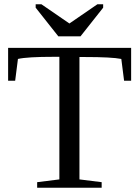

<svg xmlns="http://www.w3.org/2000/svg" viewBox="-20 -879 650 899"><path d="M154 0V-26L258 -39V-613H233Q107 -613 64 -603L51 -501H18V-655H594V-501H561L548 -603Q504 -612 376 -612H352V-39L456 -26V0ZM174 -859 305 -769 436 -859H463V-843L357 -709H253L147 -843V-859Z"/></svg>

Font: Libra Serif Modern
Style: Regular
Weight: 400
Designer: Stefan Peev, Context Ltd
Foundry: Stefan Peev, Context Ltd
Version: Version 1.000